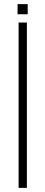

<svg xmlns="http://www.w3.org/2000/svg" viewBox="-20 -909 220 929"><path d="M70 0V-800H110V0ZM65 -840V-889H114V-840Z"/></svg>

Font: Big Shoulders Stencil Text Thin Thin
Style: Regular
Weight: 250
Version: Version 2.001